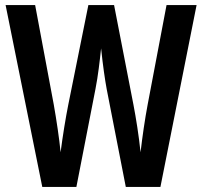

<svg xmlns="http://www.w3.org/2000/svg" viewBox="-20 -734 794 754"><path d="M752 -714H634L560 -324C549 -266 539 -197 532 -136C525 -203 514 -271 504 -323L428 -714H327L248 -322C238 -272 226 -199 218 -136C213 -188 202 -262 191 -324L118 -714H2L146 0H280L355 -385C365 -435 372 -497 377 -544C384 -477 392 -422 399 -384L474 0H610Z"/></svg>

Font: Noto Sans Georgian ExtraCondensed SemiBold
Style: Regular
Weight: 600
Width: 2
Designer: Monotype Design Team, Akaki Razmadze
Foundry: Google LLC
Version: Version 2.005